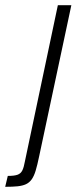

<svg xmlns="http://www.w3.org/2000/svg" viewBox="-114 -530 295 740"><path d="M-94 190 -84 148Q-59 148 -46.5 143.5Q-34 139 -28 127Q-22 115 -18 92L109 -510H161L37 72Q30 106 23.5 127.5Q17 149 8 161.5Q-1 174 -14 180Q-27 186 -46 188Q-65 190 -94 190Z"/></svg>

Font: Saira ExtraCondensed Light
Style: Italic
Weight: 300
Width: 2
Italic angle: -12°
Designer: Hector Gatti with collaboration of the Omnibus-Type team
Foundry: Omnibus-Type
Version: Version 1.101